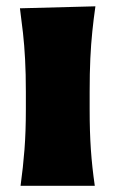

<svg xmlns="http://www.w3.org/2000/svg" viewBox="-20 -600 372 620"><path d="M46.4 0Q54.7 -60.5 59.1 -117.7Q63.5 -174.8 63.5 -246.6V-303.2Q63.5 -362.8 61 -408.4Q58.6 -454.1 54.2 -493.7Q49.8 -533.2 44.4 -573.2L288.1 -579.6Q282.2 -538.6 278.1 -498.3Q273.9 -458 271.7 -411.1Q269.5 -364.3 269.5 -303.2V-246.6Q269.5 -174.8 273.4 -117.7Q277.3 -60.5 286.1 0Z"/></svg>

Font: Pinar-DS1-FD ExtraBold
Style: Regular
Weight: 800
Designer: Amin Abedi
Version: Version 2.000